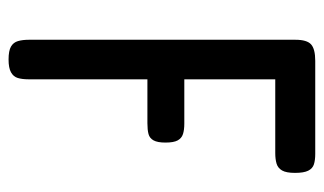

<svg xmlns="http://www.w3.org/2000/svg" viewBox="-170 -558 738 437"><g transform="rotate(90 198.5 -339.0)"><path d="M115 10Q95 10 85.5 4.5Q76 -1 73 -11.5Q70 -22 70 -36V-643Q70 -669 80.5 -678.5Q91 -688 118 -688H330Q344 -688 353.5 -685Q363 -682 368 -672Q373 -662 373 -642Q373 -622 367.5 -612.5Q362 -603 352 -600Q342 -597 328 -597H160V-390H261Q275 -390 284.5 -387Q294 -384 299 -375Q304 -366 304 -347Q304 -329 299 -320Q294 -311 284.5 -308.5Q275 -306 260 -306H160V-35Q160 -21 157 -11Q154 -1 144 4.5Q134 10 115 10Z"/></g></svg>

Font: Fredoka Condensed
Style: Regular
Weight: 400
Width: 3
Designer: Ben Nathan
Foundry: Milena B. Brandão, Ben Nathan
Version: Version 2.001